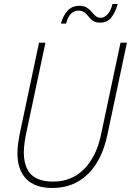

<svg xmlns="http://www.w3.org/2000/svg" viewBox="-20 -923 654 959"><path d="M241 16Q156 16 111.5 -29Q67 -74 67 -159Q67 -182 71.5 -212.5Q76 -243 82 -271L175 -710H207L114 -272Q107 -241 103 -212.5Q99 -184 99 -164Q99 -88 135 -52Q171 -16 246 -16Q338 -16 399.5 -78Q461 -140 484 -248L582 -710H614L516 -248Q489 -121 418 -52.5Q347 16 241 16ZM481 -810Q460 -810 447 -817.5Q434 -825 421 -842Q400 -870 373 -870Q351 -870 335 -855Q319 -840 310 -805H284Q296 -847 318.5 -870.5Q341 -894 375 -894Q398 -894 412 -886Q426 -878 441 -860Q452 -847 461 -840.5Q470 -834 483 -834Q501 -834 517 -851.5Q533 -869 542 -903H568Q556 -861 536 -835.5Q516 -810 481 -810Z"/></svg>

Font: Geist Mono Thin
Style: Italic
Weight: 100
Italic angle: -12°
Monospace: yes
Designer: Basement.studio, Andrés Briganti, Mateo Zaragoza
Foundry: Basement.studio, Vercel, Andrés Briganti, Guido Ferreyra, Mateo Zaragoza
Version: Version 1.500; ttfautohint (v1.8.4.7-5d5b)